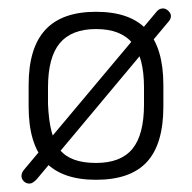

<svg xmlns="http://www.w3.org/2000/svg" viewBox="-20 -417 456 456"><path d="M38 -15Q31 -7 31 1Q31 8 36.5 13.5Q42 19 50 19Q54 19 58 16.5Q62 14 67 9L378 -363Q382 -367 384 -371Q386 -375 386 -379Q386 -385 380 -391Q374 -397 367 -397Q357 -397 350 -387ZM48 -215V-164Q48 -75 87.5 -32.5Q127 10 208 10Q290 10 329 -32.5Q368 -75 368 -164V-215Q368 -303 329 -346Q290 -389 208 -389Q127 -389 87.5 -346Q48 -303 48 -215ZM94 -170V-209Q94 -281 122 -314.5Q150 -348 208 -348Q267 -348 294.5 -314.5Q322 -281 322 -209V-169Q322 -97 294.5 -63.5Q267 -30 208 -30Q147 -30 122 -61.5Q97 -93 94 -170Z"/></svg>

Font: Beiruti Light
Style: Regular
Weight: 300
Designer: Arlette Boutros
Foundry: Boutros
Version: Version 1.41